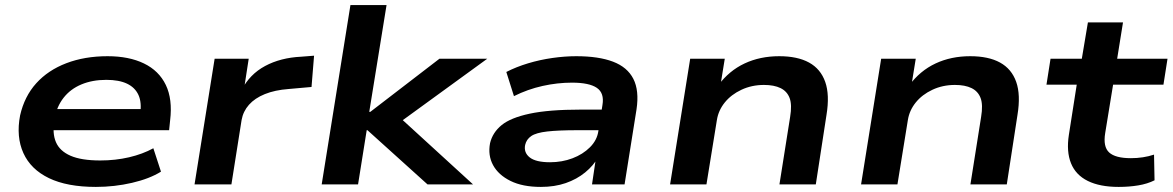

<svg xmlns="http://www.w3.org/2000/svg" viewBox="-20 -725 4611 755"><path d="M357 10Q244 10 172.5 -24.5Q101 -59 72 -123Q43 -187 59 -271Q76 -346 122.5 -397.5Q169 -449 241 -476.5Q313 -504 403 -504Q487 -504 546 -475.5Q605 -447 632 -391Q659 -335 649 -252L645 -213H164L176 -296H557L531 -276Q538 -322 524.5 -351.5Q511 -381 479.5 -396Q448 -411 398 -411Q343 -411 300 -393Q257 -375 230 -340.5Q203 -306 194 -257V-252Q185 -201 200 -166Q215 -131 257.5 -112.5Q300 -94 374 -94Q434 -94 487.5 -106.5Q541 -119 583 -142L613 -50Q568 -22 499 -6Q430 10 357 10Z M745 0 824 -494H958L939 -371H930Q962 -433 1022.5 -465.5Q1083 -498 1164 -502L1215 -506L1205 -383L1115 -375Q1061 -371 1021.5 -355Q982 -339 959 -313Q936 -287 930 -253L890 0Z M1245 0 1358 -705H1500L1432 -285H1436L1708 -494H1896L1537 -233L1536 -278L1840 0H1661L1425 -213H1422L1388 0Z M2107 10Q2035 10 1987.5 -13.5Q1940 -37 1919 -75.5Q1898 -114 1907 -162Q1917 -204 1952.5 -233Q1988 -262 2063 -278Q2138 -294 2264 -294H2367L2355 -213H2251Q2176 -213 2132 -208Q2088 -203 2069 -190Q2050 -177 2045 -155Q2039 -125 2063 -106Q2087 -87 2143 -87Q2190 -87 2231 -102.5Q2272 -118 2300 -146Q2328 -174 2333 -210L2349 -312Q2357 -359 2327 -379.5Q2297 -400 2229 -400Q2172 -400 2113.5 -387Q2055 -374 2001 -347L1971 -442Q2010 -462 2056.5 -476Q2103 -490 2152 -497Q2201 -504 2246 -504Q2334 -504 2390.5 -482.5Q2447 -461 2470.5 -415Q2494 -369 2483 -295L2436 0H2308L2324 -108H2333Q2314 -74 2281 -47Q2248 -20 2204.5 -5Q2161 10 2107 10Z M2615 0 2694 -494H2830L2813 -389H2804Q2847 -447 2908 -475.5Q2969 -504 3044 -504Q3116 -504 3161.5 -479Q3207 -454 3225 -403Q3243 -352 3230 -273L3188 0H3045L3087 -265Q3095 -313 3085 -339.5Q3075 -366 3049.5 -378.5Q3024 -391 2984 -391Q2936 -391 2895.5 -372Q2855 -353 2830 -322Q2805 -291 2799 -253L2758 0Z M3366 0 3445 -494H3581L3564 -389H3555Q3598 -447 3659 -475.5Q3720 -504 3795 -504Q3867 -504 3912.5 -479Q3958 -454 3976 -403Q3994 -352 3981 -273L3939 0H3796L3838 -265Q3846 -313 3836 -339.5Q3826 -366 3800.5 -378.5Q3775 -391 3735 -391Q3687 -391 3646.5 -372Q3606 -353 3581 -322Q3556 -291 3550 -253L3509 0Z M4379 10Q4305 10 4257.5 -13.5Q4210 -37 4191.5 -83Q4173 -129 4183 -194L4214 -392H4095L4111 -494H4234L4258 -637H4396L4373 -494H4571L4555 -392H4357L4326 -202Q4317 -148 4341.5 -125.5Q4366 -103 4427 -103Q4451 -103 4474 -106.5Q4497 -110 4518 -117L4520 -16Q4492 -2 4456 4Q4420 10 4379 10Z"/></svg>

Font: Nunito Sans 10pt Expanded
Style: Bold Italic
Weight: 700
Width: 7
Italic angle: -9°
Designer: Vernon Adams
Foundry: Vernon Adams
Version: Version 3.101;gftools[0.9.27]